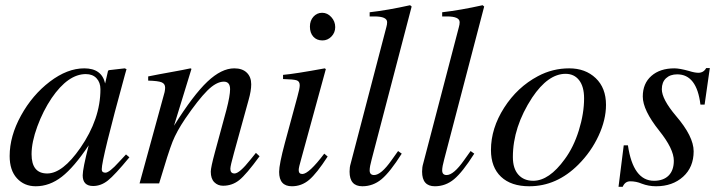

<svg xmlns="http://www.w3.org/2000/svg" viewBox="-20 -703 2764 736"><path d="M463 -111 476 -100Q420 -32 393.5 -11Q367 10 337 10Q297 10 297 -31Q297 -56 320 -146Q264 -62 217 -25.5Q170 11 117 11Q73 11 45 -19.5Q17 -50 17 -105Q17 -181 60.5 -260Q104 -339 171 -390Q238 -441 303 -441Q370 -441 383 -383L394 -431L397 -434L458 -441L465 -438Q464 -434 459 -417Q370 -93 370 -54Q370 -41 384 -41Q399 -41 436 -82ZM365 -361Q365 -387 350 -403Q335 -419 309 -419Q241 -419 178 -327Q145 -278 123 -218Q101 -158 101 -112Q101 -38 161 -38Q220 -38 288 -136Q365 -247 365 -361Z M961 -117 975 -104Q924 -34 897 -12.5Q870 9 835 9Q815 9 801.5 -4.5Q788 -18 788 -45Q788 -61 804 -120L848 -282Q862 -336 862 -361Q862 -390 838 -390Q809 -390 774.5 -355.5Q740 -321 690 -248Q657 -199 641.5 -160Q626 -121 590 0H515L611 -350Q613 -360 613 -367Q613 -382 599.5 -387.5Q586 -393 548 -394V-410Q587 -418 635 -426.5Q683 -435 710 -441L714 -439L647 -221Q721 -339 775 -390Q829 -441 878 -441Q909 -441 926 -424.5Q943 -408 943 -380Q943 -355 933 -320L877 -117Q863 -67 863 -56Q863 -38 879 -38Q898 -38 940 -91Q947 -99 961 -117Z M1265 -599Q1265 -578 1250.5 -563Q1236 -548 1216 -548Q1194 -548 1181 -562.5Q1168 -577 1168 -601Q1168 -624 1181.5 -639Q1195 -654 1215 -654Q1235 -654 1250 -637.5Q1265 -621 1265 -599ZM1223 -114 1236 -103Q1194 -38 1165 -13.5Q1136 11 1099 11Q1050 11 1050 -44Q1050 -73 1072 -155L1120 -332Q1129 -364 1129 -376Q1129 -391 1117.5 -395Q1106 -399 1065 -400V-416Q1111 -420 1225 -441L1229 -438L1135 -95Q1125 -61 1125 -51Q1125 -36 1139 -36Q1164 -36 1223 -114Z M1558 -678 1405 -93Q1397 -64 1397 -50Q1397 -32 1414 -32Q1441 -32 1481 -89L1506 -124L1520 -114Q1475 -43 1442.5 -16Q1410 11 1369 11Q1320 11 1320 -45Q1320 -62 1324 -75L1461 -599Q1464 -609 1464 -618Q1464 -640 1415 -640H1397V-656Q1467 -664 1552 -683Z M1836 -678 1683 -93Q1675 -64 1675 -50Q1675 -32 1692 -32Q1719 -32 1759 -89L1784 -124L1798 -114Q1753 -43 1720.5 -16Q1688 11 1647 11Q1598 11 1598 -45Q1598 -62 1602 -75L1739 -599Q1742 -609 1742 -618Q1742 -640 1693 -640H1675V-656Q1745 -664 1830 -683Z M2303 -301Q2303 -244 2274.5 -182.5Q2246 -121 2197 -72Q2114 11 2009 11Q1939 11 1900.5 -25.5Q1862 -62 1862 -128Q1862 -211 1912.5 -290Q1963 -369 2042 -411Q2098 -441 2162 -441Q2224 -441 2263.5 -403.5Q2303 -366 2303 -301ZM2219 -326Q2219 -371 2200 -395.5Q2181 -420 2148 -420Q2081 -420 2020 -329Q1946 -216 1946 -101Q1946 -57 1967 -33.5Q1988 -10 2024 -10Q2085 -10 2145 -93Q2179 -139 2199 -203.5Q2219 -268 2219 -326Z M2701 -442 2681 -302H2665Q2651 -418 2576 -418Q2549 -418 2533 -403Q2517 -388 2517 -361Q2517 -323 2571 -259Q2639 -180 2639 -123Q2639 -62 2598.5 -25.5Q2558 11 2495 11Q2466 11 2440 1Q2419 -8 2396 -8Q2376 -8 2367 13H2351L2371 -146H2387Q2407 -10 2487 -10Q2523 -10 2543 -30Q2563 -50 2563 -87Q2563 -132 2507 -202Q2444 -281 2444 -333Q2444 -383 2477 -412Q2510 -441 2565 -441Q2585 -441 2621 -431Q2643 -424 2657 -424Q2677 -424 2687 -442Z"/></svg>

Font: STIX MathJax Main
Style: Italic
Weight: 400
Italic angle: -16.33°
Designer: MicroPress Inc., with final additions and corrections provided by Coen Hoffman, Elsevier (retired)
Version: Version 1.1.1